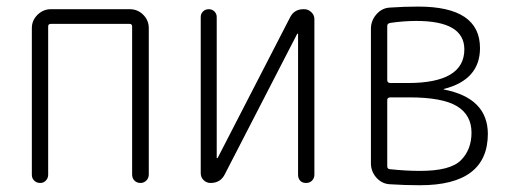

<svg xmlns="http://www.w3.org/2000/svg" viewBox="-20 -547 1540 574"><path d="M75.2 -24.4V-462.9Q75.2 -486.3 92.3 -502.9Q109.4 -519.5 131.8 -519.5H368.2Q391.6 -519.5 408.2 -502.9Q424.8 -486.3 424.8 -462.9V-25.4Q424.8 -14.6 417.5 -7.3Q410.2 0 399.9 0Q389.6 0 382.3 -6.8Q375 -13.7 375 -25.4V-467.8Q375 -475.6 367.2 -475.6H131.8Q124 -475.6 124 -467.8V-24.4Q124 -14.6 117.2 -7.3Q110.4 0 100.1 0Q89.8 0 82.5 -6.8Q75.2 -13.7 75.2 -24.4Z M609.4 0Q597.7 0 588.9 -8.3Q580.1 -16.6 580.1 -29.3V-496.1Q580.1 -505.9 586.9 -512.7Q593.8 -519.5 604 -519.5Q614.3 -519.5 621.1 -512.7Q627.9 -505.9 627.9 -496.1V-75.2Q627.9 -74.2 628.9 -74.2Q630.9 -74.2 630.9 -75.2L846.7 -494.1Q859.4 -520.5 889.6 -519.5Q901.4 -519.5 910.6 -510.7Q919.9 -502 919.9 -490.2V-24.4Q919.9 -14.6 913.1 -7.3Q906.2 0 895 0Q883.8 0 877.4 -6.8Q871.1 -13.7 871.1 -24.4V-445.3Q871.1 -446.3 870.1 -446.3Q868.2 -446.3 868.2 -445.3L652.3 -26.4Q639.6 0 609.4 0Z M1137.7 -248V-49.8Q1137.7 -41 1147.5 -41Q1194.3 -36.1 1236.3 -36.1Q1326.2 -36.1 1357.9 -67.9Q1389.6 -99.6 1389.6 -150.4Q1389.6 -203.1 1346.2 -229.5Q1302.7 -255.9 1203.1 -255.9H1147.5Q1137.7 -255.9 1137.7 -248ZM1137.7 -469.7V-307.6Q1137.7 -298.8 1147.5 -298.8H1199.2Q1368.2 -298.8 1368.2 -399.4Q1368.2 -484.4 1224.6 -484.4Q1187.5 -484.4 1146.5 -478.5Q1137.7 -476.6 1137.7 -469.7ZM1146.5 3.9Q1122.1 2.9 1105.5 -15.6Q1088.9 -34.2 1088.9 -58.6V-460.9Q1088.9 -485.4 1105.5 -504.4Q1122.1 -523.4 1146.5 -524.4Q1188.5 -527.3 1230.5 -527.3Q1415 -527.3 1415 -403.3Q1415 -308.6 1307.6 -281.2Q1306.6 -281.2 1306.6 -280.3Q1306.6 -279.3 1307.6 -279.3Q1437.5 -253.9 1438.5 -147.5Q1438.5 6.8 1235.4 6.8Q1191.4 6.8 1146.5 3.9Z"/></svg>

Font: Rounded-X Mgen+ 1m light
Style: Regular
Weight: 200
Designer: [Source Han Sans]
Ryoko NISHIZUKA  (kana & ideographs); Paul D. Hunt (Latin, Greek & Cyrillic); Wenlong ZHANG  (bopomofo
Version: Version 1.059.20150602